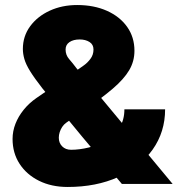

<svg xmlns="http://www.w3.org/2000/svg" viewBox="-20 -732 707 764"><path d="M249 12Q185 12 135.5 -12.5Q86 -37 58 -80Q30 -123 30 -179Q30 -210 41.5 -239.5Q53 -269 74.5 -295.5Q96 -322 125 -342L294 -458Q301 -463 314.5 -472.5Q328 -482 340 -498Q352 -514 352 -535Q352 -555 336 -565Q320 -575 297 -575Q272 -575 256.5 -564.5Q241 -554 241 -535Q241 -513 255 -497Q269 -481 284 -461L426 -290L667 0H465L307 -188L149 -380Q117 -421 100 -448.5Q83 -476 77 -497Q71 -518 71 -537Q71 -588 100 -627.5Q129 -667 178 -689.5Q227 -712 287 -712Q354 -712 405.5 -689Q457 -666 486 -625Q515 -584 515 -530Q515 -488 494 -452.5Q473 -417 428.5 -379Q384 -341 313 -292L244 -244Q234 -237 227.5 -227Q221 -217 217.5 -206Q214 -195 214 -184Q214 -163 227.5 -149.5Q241 -136 263 -136Q296 -136 333 -145Q370 -154 402.5 -173.5Q435 -193 455 -223.5Q475 -254 475 -297H637Q637 -207 587.5 -137Q538 -67 450.5 -27.5Q363 12 249 12Z"/></svg>

Font: Figtree Light Black
Style: Regular
Weight: 900
Version: Version 2.000